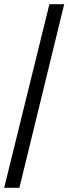

<svg xmlns="http://www.w3.org/2000/svg" viewBox="-20 -780 328 921"><path d="M0 121 217 -760H288L73 121Z"/></svg>

Font: Noto Serif Gujarati
Style: Bold
Weight: 700
Version: Version 2.102